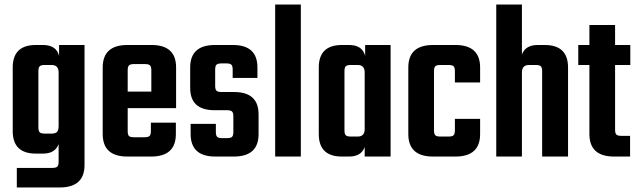

<svg xmlns="http://www.w3.org/2000/svg" viewBox="-20 -689 2804 845"><path d="M240 -491H352V37Q352 136 243 136H54V50H210Q226 50 232 44.5Q238 39 238 23V-55Q223 -13 169 -13H138Q36 -13 36 -112V-392Q36 -491 138 -491H169Q228 -491 240 -443ZM177 -101H207Q224 -101 231 -108.5Q238 -116 238 -135V-370Q238 -403 207 -403H177Q161 -403 155 -397.5Q149 -392 149 -376V-128Q149 -112 155 -106.5Q161 -101 177 -101Z M541 -491H647Q755 -491 755 -392V-213H542V-112Q542 -96 547.5 -90.5Q553 -85 570 -85H616Q632 -85 638 -90.5Q644 -96 644 -112V-149H754V-99Q754 0 645 0H541Q432 0 432 -99V-392Q432 -491 541 -491ZM542 -286H646V-380Q646 -396 640 -401.5Q634 -407 618 -407H570Q554 -407 548 -401.5Q542 -396 542 -380Z M1007 -108V-177Q1007 -193 1001 -198.5Q995 -204 978 -204H924Q817 -204 817 -302V-392Q817 -491 926 -491H1005Q1113 -491 1113 -392V-346H1004V-383Q1004 -399 998 -404.5Q992 -410 976 -410H956Q939 -410 933 -404.5Q927 -399 927 -383V-311Q927 -295 933 -289.5Q939 -284 956 -284H1010Q1118 -284 1118 -186V-99Q1118 0 1009 0H928Q819 0 819 -99V-144H930V-108Q930 -92 936 -86.5Q942 -81 958 -81H978Q995 -81 1001 -86.5Q1007 -92 1007 -108Z M1304 0H1191V-669H1304Z M1587 -491H1699V0H1585V-42Q1570 0 1516 0H1485Q1383 0 1383 -99V-392Q1383 -491 1485 -491H1516Q1575 -491 1587 -443ZM1524 -88H1554Q1585 -88 1585 -121V-370Q1585 -403 1554 -403H1524Q1508 -403 1502 -397.5Q1496 -392 1496 -376V-115Q1496 -99 1502 -93.5Q1508 -88 1524 -88Z M2093 -326H1982V-376Q1982 -392 1976 -397.5Q1970 -403 1954 -403H1918Q1902 -403 1896 -397.5Q1890 -392 1890 -376V-115Q1890 -99 1896 -93.5Q1902 -88 1918 -88H1954Q1970 -88 1976 -93.5Q1982 -99 1982 -115V-166H2093V-99Q2093 0 1984 0H1886Q1777 0 1777 -99V-392Q1777 -491 1886 -491H1984Q2093 -491 2093 -392Z M2347 -491H2377Q2480 -491 2480 -392V0H2366V-376Q2366 -392 2360 -397.5Q2354 -403 2338 -403H2308Q2277 -403 2277 -370V0H2164V-669H2277V-449Q2292 -491 2347 -491Z M2754 -403H2687V-118Q2687 -102 2693 -96.5Q2699 -91 2716 -91H2753V0H2683Q2574 0 2574 -99V-403H2525V-491H2574V-579H2687V-491H2754Z"/></svg>

Font: Teko Medium
Style: Regular
Weight: 500
Designer: Manushi Parikh, Jonny Pinhorn
Foundry: Indian Type Foundry
Version: Version 1.106;PS 1.0;hotconv 1.0.78;makeotf.lib2.5.61930; tt